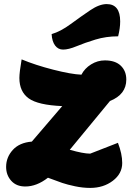

<svg xmlns="http://www.w3.org/2000/svg" viewBox="-20 -896 654 941"><path d="M289 -653Q265 -653 250 -673Q235 -693 233 -729Q276 -741 327 -778.5Q378 -816 422.5 -846Q467 -876 503 -876Q569 -876 569 -791Q569 -758 559 -718Q500 -718 447.5 -702Q395 -686 355.5 -669.5Q316 -653 289 -653ZM422 25Q386 25 348 17Q310 9 285 0.5Q260 -8 215 -25Q160 18 104 18Q60 18 35 -10Q10 -38 10 -78Q10 -125 42.5 -161Q75 -197 136 -202L285 -376Q166 -381 120.5 -414Q75 -447 75 -514Q75 -541 86 -605Q153 -577 241 -554.5Q329 -532 379 -530Q395 -561 426.5 -580.5Q458 -600 494 -600Q545 -600 572 -574Q599 -548 599 -506Q599 -433 519 -401L322 -162Q388 -143 422 -143L558 -196Q579 -142 579 -97Q579 -45 533 -10Q487 25 422 25Z"/></svg>

Font: Lemonada
Style: Bold
Weight: 700
Designer: Mohamed Gaber (Arabic), Eduardo Tunni (Latin)
Foundry: Kief Type Foundry
Version: Version 4.004